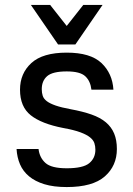

<svg xmlns="http://www.w3.org/2000/svg" viewBox="-20 -750 540 777"><path d="M250 7Q197 7 159.5 -4.5Q122 -16 97.5 -36.5Q73 -57 61 -85Q49 -113 47 -147H136Q140 -112 164 -90.5Q188 -69 250 -69Q316 -69 341 -89.5Q366 -110 366 -144Q366 -158 362 -170.5Q358 -183 344.5 -194Q331 -205 305.5 -214.5Q280 -224 236 -232Q148 -249 104.5 -283.5Q61 -318 61 -387Q61 -453 107 -495Q153 -537 250 -537Q346 -537 390.5 -495Q435 -453 439 -387H350Q346 -422 325 -441.5Q304 -461 250 -461Q193 -461 171 -442Q149 -423 149 -389Q149 -374 153 -362Q157 -350 169.5 -340.5Q182 -331 205 -323Q228 -315 266 -308Q315 -299 350.5 -286.5Q386 -274 408.5 -255Q431 -236 442 -209.5Q453 -183 453 -147Q453 -79 404 -36Q355 7 250 7ZM105 -730H183L250 -645L317 -730H395L285 -570H215Z"/></svg>

Font: Golos UI VF
Style: Regular
Weight: 400
Designer: A.Korolkova, Vitaly Kuzmin
Foundry: ParaType Ltd
Version: Version 2.000